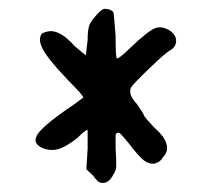

<svg xmlns="http://www.w3.org/2000/svg" viewBox="-20 -508 468 429"><path d="M198.2 -477.5Q208 -487.3 212.9 -488.3Q227.5 -488.3 233.4 -480.5Q234.4 -479.5 238.3 -427.7Q238.3 -377.9 241.2 -377.9Q242.2 -376 251.5 -383.3Q260.7 -390.6 273.4 -403.3Q310.5 -438.5 326.2 -444.8Q341.8 -451.2 361.3 -438.5Q374 -428.7 373.5 -415.5Q373 -402.3 358.4 -394.5Q349.6 -389.6 314.5 -356Q279.3 -322.3 273.4 -313.5Q264.6 -297.9 286.1 -275.4Q301.8 -252.9 302.7 -248Q307.6 -241.2 323.2 -224.6Q371.1 -182.6 342.8 -155.3Q339.8 -147.5 326.2 -142.6Q313.5 -140.6 301.8 -149.4Q290 -158.2 265.6 -190.4Q252 -207 248 -210Q244.1 -213.9 238.3 -208V-177.7Q240.2 -145.5 239.7 -136.2Q239.3 -127 233.4 -118.2Q222.7 -96.7 206.1 -99.6Q199.2 -99.6 188.5 -115.2L172.9 -129.9L175.8 -174.8V-217.8Q170.9 -217.8 153.3 -200.2Q119.1 -172.9 97.7 -172.9Q79.1 -172.9 67.9 -181.2Q56.6 -189.5 60.5 -200.2Q63.5 -219.7 146.5 -275.4L166 -290Q166 -294.9 132.8 -328.1Q83 -379.9 73.2 -403.3Q65.4 -420.9 73.2 -432.6Q81.1 -437.5 92.8 -438.5Q117.2 -438.5 146.5 -405.3L170.9 -384.8Q171.9 -384.8 172.4 -388.7Q172.9 -392.6 173.8 -401.9Q174.8 -411.1 175.8 -418Q175.8 -443.4 180.2 -453.1Q184.6 -462.9 198.2 -477.5Z"/></svg>

Font: JasonHandwriting2
Style: Regular
Weight: 400
Version: Version 1.05.10